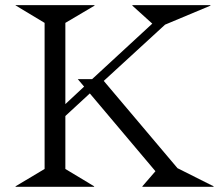

<svg xmlns="http://www.w3.org/2000/svg" viewBox="-20 -720 850 740"><path d="M231.9 -68.8 342.8 -2V0H40V-2L151.9 -68.8V-631.8L40 -699.2V-700.2H344.2V-698.2L231.9 -631.8V-318.8L304.2 -386.2L279.8 -415H335L566.9 -628.9L490.2 -698.2V-700.2H791V-698.2L616.2 -625L379.9 -408.2L664.1 -71.8L803.2 -2V0H528.8V-2L579.1 -60.1L326.2 -359.9L231.9 -272.9Z"/></svg>

Font: Messapia
Style: Regular
Weight: 400
Designer: Luca Marsano
Foundry: Collletttivo
Version: Version 1.000;FEAKit 1.0